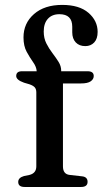

<svg xmlns="http://www.w3.org/2000/svg" viewBox="-20 -744 411 764"><path d="M230.5 -82Q230.5 -51 257 -48L305.5 -42.5Q328.5 -40.5 328.5 -20.5Q328.5 0 302.5 0H78Q52.5 0 52.5 -20Q52.5 -37 75.5 -43.5L97.5 -48Q124.5 -55 124.5 -82V-376.5Q124.5 -388.5 118.8 -395.8Q113 -403 97.5 -408.5L75.5 -415Q44.5 -426 44.5 -441.5Q44.5 -460.5 67.5 -460.5H126Q125 -478 112 -496.2Q99 -514.5 86.2 -537.8Q73.5 -561 73.5 -595Q73.5 -651.5 115.2 -688Q157 -724.5 227.5 -724.5Q295.5 -724.5 332 -693Q368.5 -661.5 368.5 -617Q368.5 -589.5 354.8 -575Q341 -560.5 319.5 -560.5Q295.5 -560.5 281.5 -575.2Q267.5 -590 267.5 -615.5V-637.5Q267.5 -687.5 216.5 -687.5Q187 -687.5 170.5 -669.2Q154 -651 154 -618.5Q154 -592 164.5 -571.2Q175 -550.5 188.8 -532.5Q202.5 -514.5 213 -497.8Q223.5 -481 223.5 -462.5V-460.5H328.5Q353 -460.5 353 -441.5Q353 -429 341 -420.5Q329 -412 302.5 -412H230.5Z"/></svg>

Font: Fraunces 9pt Soft
Style: Regular
Weight: 400
Version: Version 1.000;[0bf87f6ff]